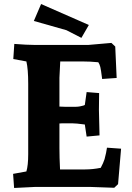

<svg xmlns="http://www.w3.org/2000/svg" viewBox="-20 -928 656 953"><path d="M46 -635 51 -710Q115 -705 151 -705H419L533 -715L552 -697L559 -541L487 -536Q481 -584 478 -595Q475 -608 468 -619Q428 -623 389 -623H279Q275 -551 275 -542V-399Q285 -398 301 -398H357Q366 -398 377 -400Q388 -402 394 -404L401 -407L410 -471L472 -466Q471 -403 471 -383L474 -256L410 -250L401 -310Q357 -316 337 -316H306Q282 -316 275 -315V-193Q275 -147 278 -87H403Q440 -87 480 -95Q493 -119 499 -138Q508 -172 511 -195L581 -190L566 -14L547 4Q453 0 433 0H151L50 5L45 -65L111 -77Q120 -107 120 -163V-512Q120 -585 111 -623ZM421 -804 384 -740 310 -778 148 -824 184 -908Z"/></svg>

Font: Andada
Style: Bold
Weight: 700
Designer: Carolina Giovagnoli
Foundry: Carolina Giovagnoli
Version: Version 1.003